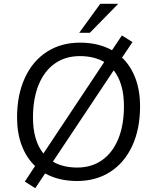

<svg xmlns="http://www.w3.org/2000/svg" viewBox="-20 -946 812 1013"><path d="M719 -385Q719 -266 678 -177Q637 -88 562 -39.5Q487 9 387 9Q290 9 218 -31L166 47L111 12L165 -70Q119 -114 94.5 -179Q70 -244 70 -326Q70 -445 111 -534.5Q152 -624 227 -672.5Q302 -721 402 -721Q499 -721 571 -681L623 -759L679 -724L624 -642Q670 -598 694.5 -533Q719 -468 719 -385ZM209 -136 530 -619Q476 -650 402 -650Q325 -650 269.5 -611Q214 -572 184 -499Q154 -426 154 -325Q154 -205 209 -136ZM634 -386Q634 -506 580 -575L259 -93Q313 -62 387 -62Q463 -62 518.5 -101Q574 -140 604 -213Q634 -286 634 -386ZM398 -773 509 -926H604L454 -773Z"/></svg>

Font: Muli
Style: Italic
Weight: 400
Italic angle: -4.541°
Designer: Vernon Adams
Foundry: Vernon Adams
Version: Version 2.001